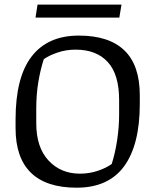

<svg xmlns="http://www.w3.org/2000/svg" viewBox="-20 -831 697 861"><path d="M323.7 10.7Q187.5 10.7 118.7 -56.4Q49.8 -123.5 49.8 -256.3V-294.9Q49.8 -484.9 122.1 -578.1Q194.3 -671.4 333.5 -671.4Q469.2 -671.4 538.1 -604.7Q606.9 -538.1 606.9 -403.8V-365.7Q606.9 -181.6 536.6 -85.4Q466.3 10.7 323.7 10.7ZM514.2 -382.3Q514.2 -497.6 463.1 -553Q412.1 -608.4 318.8 -608.4Q275.4 -608.4 236.8 -595Q198.2 -581.5 176.3 -565.4Q161.6 -520.5 152.1 -464.6Q142.6 -408.7 142.6 -343.3V-278.3Q142.6 -170.4 197.5 -111.3Q252.4 -52.2 338.4 -52.2Q381.3 -52.2 419.2 -65.2Q457 -78.1 481 -95.7Q496.6 -144.5 505.4 -203.1Q514.2 -261.7 514.2 -317.4ZM148.4 -810.5H524.9L515.1 -752H139.2Z"/></svg>

Font: Noticia Text
Style: Regular
Weight: 400
Designer: JM Sole
Foundry: JM Sole
Version: Version 1.003